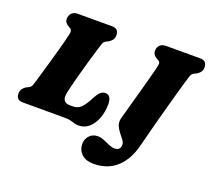

<svg xmlns="http://www.w3.org/2000/svg" viewBox="-150 -893 1444 1316"><g transform="rotate(20 572.0 -235.0)"><path d="M358.5 0H59Q27.5 0 17 -14Q6.5 -28 6.5 -49Q6.5 -68.5 17.2 -83Q28 -97.5 43.5 -105.5L59.5 -113.5Q72 -119.5 76.8 -129Q81.5 -138.5 88.5 -162Q95 -183.5 106.8 -223.8Q118.5 -264 132.5 -312.5Q146.5 -361 160 -409.5Q173.5 -458 183.5 -497.2Q193.5 -536.5 197.5 -557Q201.5 -580 185.5 -589.5L171 -598Q158.5 -605 150.5 -615.5Q142.5 -626 142.5 -642Q142.5 -667.5 158.2 -683.8Q174 -700 203.5 -700H448.5Q480.5 -700 490.8 -685.8Q501 -671.5 501 -651Q501 -630.5 490 -616.2Q479 -602 465 -595L448 -586.5Q438.5 -582 433.5 -575Q428.5 -568 421.5 -546Q403 -486 385.5 -425.8Q368 -365.5 353.8 -312.5Q339.5 -259.5 329.8 -221Q320 -182.5 317 -165.5Q309.5 -125 323 -108.5Q336.5 -92 365.5 -92H385Q423.5 -92 446.5 -115Q469.5 -138 498.5 -194Q516 -228 532 -241.2Q548 -254.5 564.5 -254.5Q589.5 -254.5 600 -236.5Q610.5 -218.5 610.5 -189Q610.5 -135 593.5 -87.8Q576.5 -40.5 544.2 -11.2Q512 18 467 18Q450.5 18 436.8 13.5Q423 9 405.5 4.5Q388 0 358.5 0ZM1048.5 -495Q1041 -469 1028.8 -425.8Q1016.5 -382.5 1001.8 -328.5Q987 -274.5 971.2 -216.2Q955.5 -158 940.8 -102Q926 -46 914.5 1Q887 111 820.8 170.2Q754.5 229.5 656 229.5Q596 229.5 565.8 199.8Q535.5 170 535.5 127.5Q535.5 92.5 558.2 67Q581 41.5 620.5 41.5Q641.5 41.5 665 51.5Q688.5 61.5 711.5 71.5Q734.5 81.5 753 81.5Q796 81.5 796 39.5Q796 23 782.8 5.5Q769.5 -12 753.2 -32.2Q737 -52.5 727.5 -76.5Q718 -100.5 726 -129.5Q730 -144.5 740 -180.5Q750 -216.5 763 -263.8Q776 -311 789.8 -360.5Q803.5 -410 815.2 -453.8Q827 -497.5 834 -525Q842.5 -559.5 842 -570.8Q841.5 -582 828.5 -589.5L814 -598Q785.5 -614.5 785.5 -642Q785.5 -667.5 801 -683.8Q816.5 -700 847 -700H1091.5Q1123 -700 1133.5 -686Q1144 -672 1144 -651Q1144 -630 1132.8 -615.8Q1121.5 -601.5 1107 -594.5L1091 -586.5Q1082 -582 1076.5 -575.5Q1071 -569 1065.2 -551.2Q1059.5 -533.5 1048.5 -495Z"/></g></svg>

Font: Fraunces 9pt S100 Black
Style: Italic
Weight: 900
Italic angle: -16°
Version: Version 1.000; ttfautohint (v1.8.3)